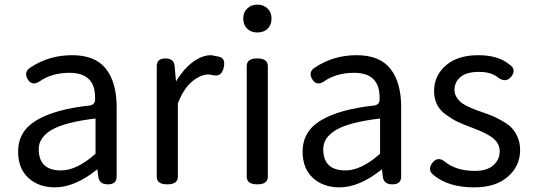

<svg xmlns="http://www.w3.org/2000/svg" viewBox="-20 -795 2299 828"><path d="M217 13Q147 13 102 -28Q58 -69 58 -141Q58 -229 137 -276Q217 -324 367 -340Q392 -344 390 -371Q392 -481 280 -481Q203 -481 149 -443Q117 -423 99 -454Q81 -486 113 -505Q192 -557 291 -557Q391 -557 437 -498Q483 -439 483 -334V-33Q483 0 445 0Q408 0 404 -33L400 -65Q303 13 217 13ZM243 -60Q311 -60 392 -132V-284Q259 -268 203 -235Q147 -202 147 -152Q147 -60 243 -60Z M701 0Q656 0 656 -33V-510Q656 -543 693 -543Q731 -543 733 -510L739 -444Q771 -497 811 -527Q851 -557 891 -557L922 -551Q954 -545 945 -505Q937 -465 904 -470L880 -474Q846 -474 809 -444Q772 -414 747 -349V-33Q747 0 701 0Z M1089 0Q1044 0 1044 -33V-510Q1044 -543 1089 -543Q1135 -543 1135 -510V-33Q1135 0 1089 0ZM1046 -671Q1029 -688 1029 -715Q1029 -742 1046 -758Q1063 -775 1090 -775Q1117 -775 1134 -758Q1151 -742 1151 -715Q1151 -688 1134 -671Q1117 -655 1090 -655Q1063 -655 1046 -671Z M1444 13Q1374 13 1329 -28Q1285 -69 1285 -141Q1285 -229 1364 -276Q1444 -324 1594 -340Q1619 -344 1617 -371Q1619 -481 1507 -481Q1430 -481 1376 -443Q1344 -423 1326 -454Q1308 -486 1340 -505Q1419 -557 1518 -557Q1618 -557 1664 -498Q1710 -439 1710 -334V-33Q1710 0 1672 0Q1635 0 1631 -33L1627 -65Q1530 13 1444 13ZM1470 -60Q1538 -60 1619 -132V-284Q1486 -268 1430 -235Q1374 -202 1374 -152Q1374 -60 1470 -60Z M2025 13Q1913 13 1850 -40Q1822 -62 1844 -92Q1867 -122 1897 -99Q1946 -58 2028 -58Q2080 -58 2107 -82Q2135 -106 2135 -143Q2135 -188 2080 -216Q2052 -231 2014 -245Q1976 -259 1953 -270Q1930 -281 1904 -300Q1852 -336 1852 -402Q1852 -469 1903 -513Q1954 -557 2042 -557Q2130 -557 2178 -516Q2208 -496 2186 -466Q2164 -437 2131 -458Q2101 -485 2046 -485Q1992 -485 1966 -463Q1940 -441 1940 -407Q1940 -381 1963 -358Q1981 -340 2035 -320Q2090 -301 2106 -294Q2122 -287 2148 -272Q2175 -257 2188 -242Q2223 -202 2223 -148Q2223 -79 2170 -33Q2118 13 2025 13Z"/></svg>

Font: Swei Gothic CJK TC Regular
Style: Regular
Weight: 400
Version: Version 2.129